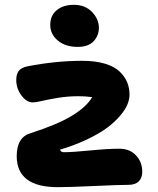

<svg xmlns="http://www.w3.org/2000/svg" viewBox="-20 -795 661 802"><path d="M304.2 -599.1Q253.4 -599.1 221.7 -625.5Q189.9 -651.9 189.9 -690.9Q189.9 -730.5 217.3 -752.7Q244.6 -774.9 289.1 -774.9Q335.4 -774.9 364.3 -745.1Q393.1 -715.3 393.1 -679.2Q393.1 -646.5 371.1 -622.8Q349.1 -599.1 304.2 -599.1ZM221.2 -13.2Q49.8 -13.2 49.8 -143.1Q49.8 -221.7 107.9 -238.8Q219.2 -274.4 280 -311.3Q340.8 -348.1 365.2 -389.2Q336.9 -393.1 308.1 -393.1Q263.7 -393.1 223.4 -386.5Q183.1 -379.9 156 -373.5Q128.9 -367.2 117.2 -367.2Q91.3 -367.2 69.6 -396.2Q47.9 -425.3 47.9 -460.9Q47.9 -484.9 58.3 -498.8Q68.8 -512.7 95.2 -518.1Q213.9 -541 323.2 -541Q377.9 -541 418 -529.1Q458 -517.1 479.5 -496.3Q501 -475.6 511 -451.7Q521 -427.7 521 -399.9Q521 -380.9 512.5 -359.4Q503.9 -337.9 482.4 -312.3Q460.9 -286.6 429 -262.5Q397 -238.3 345.7 -213.6Q294.4 -189 231 -169.9Q233.4 -159.2 247.1 -159.2Q282.2 -159.2 356.4 -166.5Q430.7 -173.8 478 -173.8Q522 -173.8 548.1 -146Q574.2 -118.2 574.2 -77.1Q574.2 -51.8 559.6 -37.4Q544.9 -22.9 516.1 -22.9Q478 -22.9 374 -18.1Q270 -13.2 221.2 -13.2Z"/></svg>

Font: Shantell Sans Bouncy
Style: Bold
Weight: 700
Designer: Stephen Nixon, Anya Danilova, Shantell Martin
Foundry: Arrow Type
Version: Version 1.006;[9816181b4]